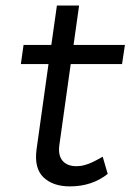

<svg xmlns="http://www.w3.org/2000/svg" viewBox="-20 -662 470 692"><path d="M193.8 -138.2Q189 -102.1 205.6 -82.5Q222.2 -63 255.9 -63Q263.2 -63 270.5 -64Q277.8 -64.9 285.9 -67.4Q293.9 -69.8 299.1 -71.5Q304.2 -73.2 313.2 -77.6Q322.3 -82 325.2 -83.5Q328.1 -85 338.4 -90.6Q348.6 -96.2 350.1 -97.2L368.2 -35.2Q311.5 9.8 231.9 9.8Q170.9 9.8 136.7 -22.9Q102.5 -55.7 111.8 -124L154.8 -431.2H55.2L64.9 -500H165L185.1 -642.1H265.1L245.1 -500H430.2L419.9 -431.2H234.9Z"/></svg>

Font: Human Sans
Style: Italic
Weight: 400
Italic angle: -8°
Designer: Tim Radville
Foundry: Continuum
Version: Version 1.000;FEAKit 1.0